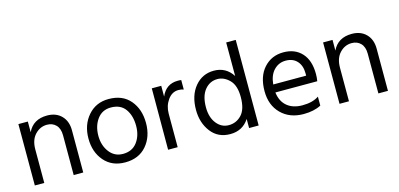

<svg xmlns="http://www.w3.org/2000/svg" viewBox="-65 -1115 3187 1532"><g transform="rotate(-15 1528.5 -349.0)"><path d="M473 0H394V-328Q394 -384 365.5 -413.5Q337 -443 291 -443Q234 -443 192.5 -399Q151 -355 151 -277V0H73V-507H151V-419Q196 -514 311 -514Q385 -514 429 -469Q473 -424 473 -349Z M1059 -252Q1059 -139 995 -65Q931 9 819 9Q710 9 646.5 -64.5Q583 -138 583 -250Q583 -363 648.5 -438.5Q714 -514 819 -514Q934 -514 996.5 -440Q1059 -366 1059 -252ZM665 -251Q665 -172 707 -116.5Q749 -61 819 -61Q895 -61 936 -115.5Q977 -170 977 -251Q977 -335 938 -389.5Q899 -444 819 -444Q747 -444 706 -388Q665 -332 665 -251Z M1253 0H1174L1175 -507H1253V-418Q1293 -512 1391 -512Q1409 -512 1419 -510V-432Q1398 -439 1376 -439Q1323 -439 1288 -390Q1253 -341 1253 -277Z M1553 -248Q1553 -166 1593 -115Q1633 -64 1694 -64Q1756 -64 1799.5 -110Q1843 -156 1843 -257Q1843 -353 1798 -398Q1753 -443 1699 -443Q1636 -443 1594.5 -392.5Q1553 -342 1553 -248ZM1922 0H1843V-75Q1789 8 1687 8Q1586 8 1528.5 -67Q1471 -142 1471 -249Q1471 -368 1532 -441.5Q1593 -515 1689 -515Q1788 -515 1843 -430V-707H1922Z M2438 -26Q2379 5 2294 5Q2179 5 2108.5 -65.5Q2038 -136 2038 -252Q2038 -373 2101 -443Q2164 -513 2263 -513Q2358 -513 2414 -452Q2470 -391 2470 -279Q2470 -247 2465 -220H2119Q2128 -145 2176 -105Q2224 -65 2302 -65Q2387 -65 2438 -100ZM2263 -444Q2206 -444 2166 -403Q2126 -362 2119 -286H2391V-306Q2391 -369 2357 -406.5Q2323 -444 2263 -444Z M2990 0H2911V-328Q2911 -384 2882.5 -413.5Q2854 -443 2808 -443Q2751 -443 2709.5 -399Q2668 -355 2668 -277V0H2590V-507H2668V-419Q2713 -514 2828 -514Q2902 -514 2946 -469Q2990 -424 2990 -349Z"/></g></svg>

Font: Hind Guntur
Style: Regular
Weight: 400
Version: Version 1.000;PS 1.0;hotconv 1.0.86;makeotf.lib2.5.63406; tt